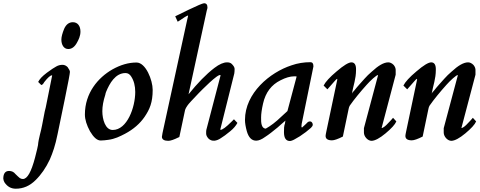

<svg xmlns="http://www.w3.org/2000/svg" viewBox="-170 -826 2916 1167"><path d="M147 -365 146 -362 143 -347C136 -315 116 -213 108 -173L102 -149C97 -123 91 -93 86 -66C80 -30 64 16 61 56C60 64 54 89 43 132C20 219 -4 262 -31 262C-38 262 -44 260 -50 256C-56 251 -65 243 -76 232C-86 219 -99 213 -115 213C-138 213 -150 229 -150 260C-149 268 -147 275 -143 282C-126 308 -103 321 -74 321C-29 321 11 304 46 269C80 236 109 194 133 143C151 101 166 59 180 -11C189 -52 203 -124 224 -224C245 -326 255 -380 255 -389C255 -396 250 -405 241 -418C232 -427 222 -432 210 -432C197 -432 184 -429 172 -422C160 -416 141 -403 115 -384C85 -361 72 -347 62 -328L81 -309L87 -312C88 -313 89 -314 90 -314C94 -318 96 -322 99 -327C120 -354 136 -368 145 -368H146C147 -367 147 -366 147 -365ZM273 -691C250 -691 232 -678 220 -651C209 -624 203 -602 203 -585C203 -555 217 -528 245 -528C267 -528 285 -542 299 -569C308 -585 319 -608 319 -634C319 -668 302 -691 273 -691Z M660 -446C611 -446 563 -432 513 -404C426 -354 346 -261 346 -130C346 -99 357 -65 377 -28C399 9 420 28 442 28C457 28 472 26 487 24C528 19 559 3 590 -13C641 -40 681 -75 709 -116C740 -162 758 -203 758 -280C758 -339 716 -446 660 -446ZM515 -36C470 -36 452 -101 452 -150C452 -180 458 -213 470 -250C471 -257 473 -263 475 -268C496 -319 531 -382 593 -382C607 -382 619 -375 628 -360C644 -335 652 -304 652 -267C652 -174 603 -36 515 -36Z M1170 -369H1171L1084 -36C1083 -31 1083 -24 1083 -14C1083 -4 1088 6 1097 16C1118 37 1147 31 1172 14C1187 5 1206 -9 1229 -28C1250 -45 1264 -62 1273 -79L1252 -101L1237 -86C1204 -53 1182 -37 1171 -37C1170 -38 1170 -38 1169 -38V-39L1254 -379C1255 -386 1256 -395 1256 -407C1256 -416 1250 -426 1239 -437C1232 -444 1223 -447 1210 -447C1189 -447 1163 -436 1133 -413C1082 -374 1030 -320 976 -253L1087 -763C1089 -769 1090 -772 1090 -773L1091 -780C1091 -798 1084 -807 1069 -806C1060 -805 1029 -792 977 -767C925 -742 898 -728 895 -727L910 -694L920 -700C947 -719 965 -730 973 -732V-728C973 -726 971 -719 968 -707L822 -37C821 -32 814 -1 814 6C815 22 828 30 853 30C866 30 887 23 915 9L920 7L955 -158C957 -165 962 -174 969 -184C976 -195 1000 -220 1039 -261C1051 -273 1157 -382 1170 -369Z M1715 -88C1707 -88 1701 -85 1697 -80L1689 -72C1685 -69 1677 -61 1665 -50C1662 -55 1661 -60 1663 -64C1663 -68 1664 -70 1663 -70L1735 -422V-423C1735 -440 1729 -448 1717 -448C1678 -448 1639 -442 1602 -429C1470 -386 1319 -260 1319 -97C1319 -78 1323 -55 1330 -29C1341 10 1360 29 1387 29C1402 29 1420 22 1442 6C1464 -8 1489 -28 1517 -51C1537 -68 1550 -81 1565 -93C1564 -91 1564 -88 1563 -83C1563 -76 1562 -75 1559 -66C1557 -60 1556 -46 1556 -23C1556 13 1568 31 1592 31C1596 31 1601 30 1605 28C1611 27 1626 18 1653 2C1679 -15 1701 -32 1720 -49C1727 -56 1731 -62 1731 -68C1731 -78 1724 -88 1715 -88ZM1633 -361 1577 -151C1562 -138 1550 -127 1540 -117C1506 -84 1474 -60 1445 -44C1419 -46 1416 -79 1417 -112C1417 -134 1421 -162 1429 -197C1444 -264 1480 -311 1535 -338C1566 -354 1594 -362 1617 -362C1626 -362 1631 -362 1633 -361Z M2127 -369H2128L2042 -47V-20C2042 3 2064 30 2089 30C2110 29 2138 14 2173 -15C2209 -45 2231 -69 2239 -88L2219 -110L2206 -95C2185 -72 2171 -58 2162 -53C2157 -50 2154 -48 2153 -48H2150V-50L2235 -372V-397C2236 -408 2232 -420 2223 -431C2212 -442 2201 -447 2190 -447C2163 -447 2130 -428 2089 -390C2074 -377 2058 -362 2046 -348C2024 -323 2002 -300 1982 -274C1978 -269 1971 -264 1971 -260C1971 -260 1970 -259 1969 -258C1978 -307 1994 -347 1994 -401C1995 -432 1985 -447 1966 -447C1949 -447 1919 -429 1876 -392C1834 -357 1808 -328 1797 -306L1820 -283L1864 -333C1871 -341 1876 -346 1879 -347C1880 -346 1880 -344 1880 -342L1818 -48C1817 -41 1809 -9 1809 0C1809 18 1822 27 1848 27C1862 27 1884 19 1914 4L1949 -164C1950 -172 1953 -178 1956 -184C1981 -220 2021 -269 2059 -311C2077 -332 2122 -374 2127 -369Z M2612 -369H2613L2527 -47V-20C2527 3 2549 30 2574 30C2595 29 2623 14 2658 -15C2694 -45 2716 -69 2724 -88L2704 -110L2691 -95C2670 -72 2656 -58 2647 -53C2642 -50 2639 -48 2638 -48H2635V-50L2720 -372V-397C2721 -408 2717 -420 2708 -431C2697 -442 2686 -447 2675 -447C2648 -447 2615 -428 2574 -390C2559 -377 2543 -362 2531 -348C2509 -323 2487 -300 2467 -274C2463 -269 2456 -264 2456 -260C2456 -260 2455 -259 2454 -258C2463 -307 2479 -347 2479 -401C2480 -432 2470 -447 2451 -447C2434 -447 2404 -429 2361 -392C2319 -357 2293 -328 2282 -306L2305 -283L2349 -333C2356 -341 2361 -346 2364 -347C2365 -346 2365 -344 2365 -342L2303 -48C2302 -41 2294 -9 2294 0C2294 18 2307 27 2333 27C2347 27 2369 19 2399 4L2434 -164C2435 -172 2438 -178 2441 -184C2466 -220 2506 -269 2544 -311C2562 -332 2607 -374 2612 -369Z"/></svg>

Font: fbb
Style: Bold Italic
Weight: 700
Italic angle: -12°
Designer: David J. Perry, Michael Sharpe
Version: Version 0.991